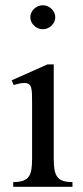

<svg xmlns="http://www.w3.org/2000/svg" viewBox="-20 -716 318 736"><path d="M144 -695.8Q153.8 -695.8 162.4 -692.1Q170.9 -688.5 177.5 -682.1Q184.1 -675.8 188 -667.5Q191.9 -659.2 191.9 -649.9Q191.9 -640.6 188 -632.3Q184.1 -624 177.5 -617.7Q170.9 -611.3 162.4 -607.7Q153.8 -604 144 -604Q134.3 -604 125.7 -607.7Q117.2 -611.3 110.6 -617.7Q104 -624 100.1 -632.3Q96.2 -640.6 96.2 -649.9Q96.2 -659.2 100.1 -667.5Q104 -675.8 110.6 -682.1Q117.2 -688.5 125.7 -692.1Q134.3 -695.8 144 -695.8ZM103 -323.2Q103 -342.8 102.5 -356.7Q102.1 -370.6 99.4 -379.9Q96.7 -389.2 90.6 -393.6Q84.5 -397.9 73.2 -397.9Q65.4 -397.9 55.4 -396Q45.4 -394 32.2 -390.1L24.9 -408.2L162.1 -469.2H186V-106.9Q186 -82.5 189 -65.7Q191.9 -48.8 199.7 -38.1Q207.5 -27.3 221.4 -22.7Q235.4 -18.1 257.8 -18.1V0H30.8V-18.1Q53.7 -18.1 67.9 -22.9Q82 -27.8 89.8 -38.6Q97.7 -49.3 100.3 -66.2Q103 -83 103 -106.9Z"/></svg>

Font: YBG Bobotsari
Style: Regular
Weight: 400
Designer: R.S. Wihananto
Foundry: R.S. Wihananto
Version: Version 2.0.1